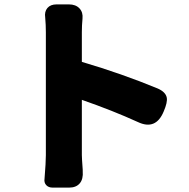

<svg xmlns="http://www.w3.org/2000/svg" viewBox="-20 -811 861 875"><path d="M220 44Q201 44 190.5 32.5Q180 21 183 3Q189 -71 189 -104V-664Q189 -697 186 -731Q182 -758 196 -774.5Q210 -791 238 -791H294Q325 -791 342 -773Q359 -755 356 -726Q353 -696 353 -664V-529Q536 -475 698 -408Q735 -392 740 -366Q744 -345 726 -303Q690 -216 608 -255Q494 -307 353 -356V-104Q353 -91 357 -37Q357 -33 357 -31Q360 5 343.5 24.5Q327 44 295 44H270Z"/></svg>

Font: GenSenRounded TW H
Style: Regular
Weight: 900
Version: Version 1.501;PS 1;hotconv 16.6.51;makeotf.lib2.5.65220